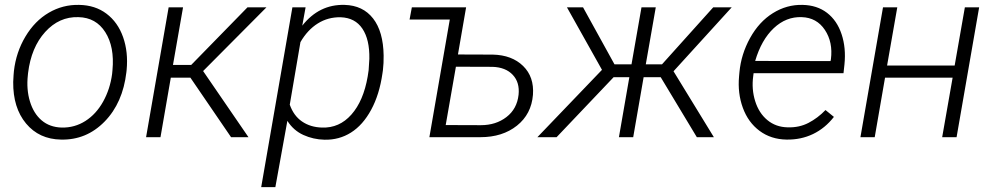

<svg xmlns="http://www.w3.org/2000/svg" viewBox="-20 -558 4043 781"><path d="M36.6 -269Q45.4 -345.7 83.5 -409.4Q121.6 -473.1 178.5 -506.3Q235.4 -539.6 301.8 -538.1Q367.2 -537.1 413.3 -502.2Q459.5 -467.3 480.7 -407Q502 -346.7 495.1 -273.4L494.1 -264.2Q479.5 -139.2 405.5 -63.5Q331.5 12.2 228 9.8Q139.2 8.3 85.9 -55.7Q32.7 -119.6 33.7 -224.6L35.2 -252.4ZM93.3 -252.4Q86.9 -194.3 101.8 -145.3Q116.7 -96.2 149.4 -68.4Q182.1 -40.5 231 -39.1Q283.7 -38.1 327.4 -65.9Q371.1 -93.8 399.4 -144.5Q427.7 -195.3 436 -256.8L437.5 -272.9Q446.3 -367.2 408.4 -427Q370.6 -486.8 298.8 -488.3Q220.7 -490.7 163.8 -428Q106.9 -365.2 94.2 -261.2Z M754.4 -242.2H674.8L632.8 0H574.2L666 -528.3H724.6L683.6 -293.9H757.8L986.8 -528.3H1064L806.2 -269L990.7 0H919.9Z M1299.8 10.3Q1254.4 9.3 1214.1 -9Q1173.8 -27.3 1148.9 -66.4L1100.1 203.1H1042.5L1169.4 -528.3H1223.1L1209.5 -453.6Q1278.3 -541 1381.8 -538.1Q1456.1 -536.1 1497.6 -482.9Q1539.1 -429.7 1540.5 -332Q1541 -301.3 1537.6 -272.5L1535.6 -258.8Q1523.4 -173.3 1489.7 -111.3Q1456.1 -49.3 1407.7 -18.8Q1359.4 11.7 1299.8 10.3ZM1479.5 -272.5 1482.4 -318.8Q1483.9 -397 1454.1 -441.4Q1424.3 -485.8 1365.7 -487.8Q1314.5 -488.8 1272.7 -462.6Q1231 -436.5 1202.1 -386.7L1158.7 -132.3Q1174.3 -87.4 1208.3 -64Q1242.2 -40.5 1289.6 -39.1Q1360.4 -36.6 1409.4 -92Q1458.5 -147.5 1475.6 -246.6Z M1655.3 -528.3H1876L1842.8 -336.4L1984.9 -335.9Q2062.5 -334 2107.9 -289.6Q2153.3 -245.1 2147.9 -172.4Q2141.6 -93.8 2082.8 -46.9Q2023.9 0 1934.1 0H1726.6L1809.6 -478.5H1646ZM1834.5 -286.6 1793 -49.3 1936 -48.8Q1997.1 -48.8 2040 -81.8Q2083 -114.7 2089.4 -172.4Q2094.7 -222.7 2065.9 -253.4Q2037.1 -284.2 1983.9 -286.1Z M2667.5 -244.1H2598.1L2555.7 0H2497.6L2540 -244.1H2476.1L2244.1 0H2166L2428.7 -273.9L2286.1 -528.3H2351.6L2479.5 -296.4H2548.8L2589.4 -528.3H2647.5L2606.9 -296.4H2672.9L2881.3 -528.3H2956.5L2719.7 -268.1L2883.8 0H2814.5Z M3179.7 9.8Q3116.2 8.8 3069.8 -25.6Q3023.4 -60.1 3001.7 -119.4Q2980 -178.7 2986.3 -247.6L2987.8 -264.2Q2994.6 -337.4 3031.2 -403.6Q3067.9 -469.7 3124 -504.6Q3180.2 -539.6 3244.1 -538.1Q3303.2 -537.1 3344 -505.9Q3384.8 -474.6 3403.3 -418.9Q3421.9 -363.3 3415 -295.9L3411.1 -260.3H3045.4L3043.9 -248.5Q3036.6 -195.3 3051.8 -146.7Q3066.9 -98.1 3101.3 -69.6Q3135.7 -41 3184.1 -40Q3231 -38.6 3268.6 -58.1Q3306.2 -77.6 3337.9 -110.4L3372.1 -82.5Q3336.4 -36.6 3287.4 -12.9Q3238.3 10.7 3179.7 9.8ZM3241.2 -488.3Q3177.7 -490.7 3127.4 -443.4Q3077.1 -396 3051.8 -310.1L3358.4 -309.6L3359.9 -316.9Q3368.7 -386.2 3335.4 -436.3Q3302.2 -486.3 3241.2 -488.3Z M3871.1 0H3812.5L3855 -242.2H3580.1L3538.1 0H3480L3571.8 -528.3H3629.9L3588.4 -291.5H3863.3L3904.8 -528.3H3962.9Z"/></svg>

Font: RobotoInd Light
Style: Italic
Weight: 300
Italic angle: -12°
Designer: Google
Version: Version 2.001151; 2014